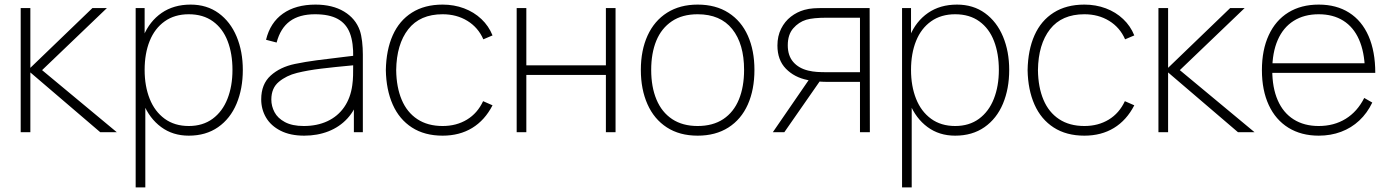

<svg xmlns="http://www.w3.org/2000/svg" viewBox="-20 -575 6041 835"><path d="M70 -540H112V-280L382 -540H445L163 -270L488 0H416L112 -260V0H70Z M577 -271Q577 -354 603.8 -418.2Q630.5 -482.5 683 -518.8Q735.5 -555 809 -555Q879.5 -555 930.8 -517.8Q982 -480.5 1009 -416Q1036 -351.5 1036 -271Q1036 -189 1008.8 -124Q981.5 -59 928.5 -22Q875.5 15 801 15Q731.5 15 680.8 -22.5Q630 -60 603.5 -124.8Q577 -189.5 577 -271ZM570 -540H609V-115H612V240H570ZM991 -271Q991 -341.5 970 -396.2Q949 -451 906.2 -482Q863.5 -513 801 -513Q739.5 -513 696.2 -482.2Q653 -451.5 631 -397Q609 -342.5 609 -271Q609 -200.5 631 -145.2Q653 -90 696.2 -58.5Q739.5 -27 801 -27Q862 -27 904.8 -58.5Q947.5 -90 969.2 -145.2Q991 -200.5 991 -271Z M1116 -143Q1116 -209 1157 -246.2Q1198 -283.5 1263 -297Q1309 -306.5 1357.2 -312.8Q1405.5 -319 1484.5 -328.5Q1509.5 -331 1531 -334L1516 -324Q1517.5 -389 1501.8 -430.5Q1486 -472 1449 -492.5Q1412 -513 1350 -513Q1282 -513 1240.8 -482.8Q1199.5 -452.5 1183 -390L1137 -402Q1155 -476.5 1210.5 -515.8Q1266 -555 1352 -555Q1426 -555 1476.2 -524.8Q1526.5 -494.5 1545 -442Q1551.5 -422.5 1554.8 -394.5Q1558 -366.5 1558 -338V0H1519V-148L1539 -147Q1524.5 -96.5 1490.8 -59.8Q1457 -23 1408.8 -4Q1360.5 15 1303 15Q1242.5 15 1200.2 -6.5Q1158 -28 1137 -63.8Q1116 -99.5 1116 -143ZM1512 -204Q1515 -225 1515.5 -247Q1516 -269 1516 -301.5V-310L1538 -293L1511 -290.5Q1435 -283.5 1377 -276.5Q1319 -269.5 1272 -258Q1225.5 -246.5 1192.8 -219.2Q1160 -192 1160 -142Q1160 -113.5 1173.8 -87.2Q1187.5 -61 1219.2 -44Q1251 -27 1301 -27Q1359 -27 1404 -48Q1449 -69 1476.8 -109Q1504.5 -149 1512 -204Z M1658 -270Q1659.5 -357.5 1688 -421.5Q1716.5 -485.5 1771.5 -520.2Q1826.5 -555 1905 -555Q1954.5 -555 1998 -538.8Q2041.5 -522.5 2073.5 -492.2Q2105.5 -462 2122 -421L2082 -404Q2059.5 -455.5 2012.8 -484.2Q1966 -513 1905 -513Q1806.5 -513 1755.5 -447.8Q1704.5 -382.5 1703 -270Q1704 -195.5 1727 -141Q1750 -86.5 1795 -56.8Q1840 -27 1905 -27Q1965 -27 2010.8 -54.8Q2056.5 -82.5 2081 -135L2122 -117Q2088.5 -52 2033.5 -18.5Q1978.5 15 1905 15Q1826.5 15 1771.5 -20.5Q1716.5 -56 1688 -120.2Q1659.5 -184.5 1658 -270Z M2227 -540H2269V-291H2615V-540H2657V0H2615V-249H2269V0H2227Z M2767 -271Q2767 -356 2796.2 -420.2Q2825.5 -484.5 2881.2 -519.8Q2937 -555 3014 -555Q3093 -555 3148.5 -519.2Q3204 -483.5 3232.5 -419.5Q3261 -355.5 3261 -271Q3261 -185 3232.2 -120.5Q3203.5 -56 3147.8 -20.5Q3092 15 3014 15Q2935.5 15 2880 -21Q2824.5 -57 2795.8 -121.8Q2767 -186.5 2767 -271ZM3216 -271Q3216 -384 3164.5 -448.5Q3113 -513 3014 -513Q2947 -513 2901.8 -482.5Q2856.5 -452 2834.2 -397.8Q2812 -343.5 2812 -271Q2812 -197 2835 -142Q2858 -87 2903.2 -57Q2948.5 -27 3014 -27Q3080.5 -27 3125.8 -57.2Q3171 -87.5 3193.5 -142.5Q3216 -197.5 3216 -271Z M3720 -219H3574Q3538 -219 3492 -227Q3434.5 -238.5 3397.8 -276.2Q3361 -314 3361 -377Q3361 -418 3377 -450Q3393 -482 3419.5 -502.5Q3446 -523 3478 -532Q3498 -537.5 3518 -538.8Q3538 -540 3564 -540H3762L3763 0H3720ZM3506 -240H3558L3391 0H3341ZM3720 -261V-498H3576Q3516 -498 3486 -489Q3453.5 -479 3429.8 -451.8Q3406 -424.5 3406 -378Q3406 -333 3429.8 -305.5Q3453.5 -278 3495 -268Q3514 -263.5 3533.2 -262.2Q3552.5 -261 3576 -261Z M3910 -271Q3910 -354 3936.8 -418.2Q3963.5 -482.5 4016 -518.8Q4068.5 -555 4142 -555Q4212.5 -555 4263.8 -517.8Q4315 -480.5 4342 -416Q4369 -351.5 4369 -271Q4369 -189 4341.8 -124Q4314.5 -59 4261.5 -22Q4208.5 15 4134 15Q4064.5 15 4013.8 -22.5Q3963 -60 3936.5 -124.8Q3910 -189.5 3910 -271ZM3903 -540H3942V-115H3945V240H3903ZM4324 -271Q4324 -341.5 4303 -396.2Q4282 -451 4239.2 -482Q4196.5 -513 4134 -513Q4072.5 -513 4029.2 -482.2Q3986 -451.5 3964 -397Q3942 -342.5 3942 -271Q3942 -200.5 3964 -145.2Q3986 -90 4029.2 -58.5Q4072.5 -27 4134 -27Q4195 -27 4237.8 -58.5Q4280.5 -90 4302.2 -145.2Q4324 -200.5 4324 -271Z M4449 -270Q4450.5 -357.5 4479 -421.5Q4507.5 -485.5 4562.5 -520.2Q4617.5 -555 4696 -555Q4745.5 -555 4789 -538.8Q4832.5 -522.5 4864.5 -492.2Q4896.5 -462 4913 -421L4873 -404Q4850.5 -455.5 4803.8 -484.2Q4757 -513 4696 -513Q4597.5 -513 4546.5 -447.8Q4495.5 -382.5 4494 -270Q4495 -195.5 4518 -141Q4541 -86.5 4586 -56.8Q4631 -27 4696 -27Q4756 -27 4801.8 -54.8Q4847.5 -82.5 4872 -135L4913 -117Q4879.5 -52 4824.5 -18.5Q4769.5 15 4696 15Q4617.5 15 4562.5 -20.5Q4507.5 -56 4479 -120.2Q4450.5 -184.5 4449 -270Z M5018 -540H5060V-280L5330 -540H5393L5111 -270L5436 0H5364L5060 -260V0H5018Z M5468 -270Q5468 -358 5497.8 -422.2Q5527.5 -486.5 5583 -520.8Q5638.5 -555 5715 -555Q5792 -555 5847.2 -520Q5902.5 -485 5931.8 -418.2Q5961 -351.5 5961 -258H5916V-272Q5914 -349.5 5890.2 -403.2Q5866.5 -457 5822 -485Q5777.5 -513 5715 -513Q5651.5 -513 5606 -484.2Q5560.5 -455.5 5536.8 -401Q5513 -346.5 5513 -270Q5513 -193.5 5536.8 -139Q5560.5 -84.5 5606 -55.8Q5651.5 -27 5715 -27Q5781.5 -27 5832.2 -58.2Q5883 -89.5 5913 -149L5948 -129Q5926 -83 5891.5 -50.8Q5857 -18.5 5812.2 -1.8Q5767.5 15 5715 15Q5639 15 5583.2 -19.5Q5527.5 -54 5497.8 -118.2Q5468 -182.5 5468 -270ZM5495 -300H5935V-258H5495Z"/></svg>

Font: Tap Sans
Style: Regular
Weight: 400
Designer: Tap Payments
Foundry: Tap Payments
Version: Version 1.001;Glyphs 3.1.2 (3151)